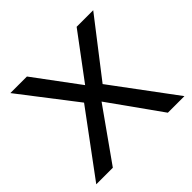

<svg xmlns="http://www.w3.org/2000/svg" viewBox="-162 -846 1024 1024"><g transform="rotate(-45 350.0 -334.0)"><path d="M420 -354 683 0H558L350 -292L143 0H18L280 -354L38 -668H163L350 -416L538 -668H663Z"/></g></svg>

Font: Madhuban
Style: Regular
Weight: 400
Designer: jaikishan Patel
Foundry: MagicType
Version: Version 1.000